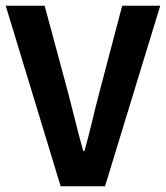

<svg xmlns="http://www.w3.org/2000/svg" viewBox="-25 -651 580 671"><path d="M187 0 -5 -631H131L213 -327Q227 -274 239 -225Q251 -176 266 -123H270Q285 -176 296.5 -225Q308 -274 322 -327L402 -631H535L342 0Z"/></svg>

Font: Narnoor
Style: Bold
Weight: 700
Designer: S. Sridhar Murthy
Foundry: SIL International
Version: Version 3.000